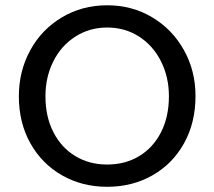

<svg xmlns="http://www.w3.org/2000/svg" viewBox="-20 -698 812 727"><path d="M51.4 -333.5Q51.4 -429 94.7 -507.9Q138 -586.9 214.6 -632.4Q291.1 -678 385.7 -678Q480.2 -678 556.4 -632.4Q632.7 -586.9 676.5 -508.2Q720.3 -429.6 720.3 -334.5Q720.3 -233.5 676.8 -155.3Q633.3 -77.1 557 -33.9Q480.8 9.3 385.7 9.3Q290.9 9.3 214.6 -34.3Q138.4 -77.9 94.9 -155.7Q51.4 -233.6 51.4 -333.5ZM619.6 -333.5Q619.6 -406.5 589.4 -466.2Q559.3 -525.9 506.1 -559.8Q452.9 -593.8 385.7 -593.8Q319.4 -593.8 265.9 -559.8Q212.3 -525.9 182.2 -466.2Q152.1 -406.5 152.1 -333.5Q152.1 -256.1 182.2 -197.5Q212.3 -138.8 265.3 -106.9Q318.2 -75 385.7 -75Q453.5 -75 506.4 -106.5Q559.3 -138.1 589.4 -196.7Q619.6 -255.4 619.6 -333.5Z"/></svg>

Font: SN Pro Thin
Style: Regular
Weight: 200
Designer: Tobias Whetton
Foundry: Supernotes
Version: Version 1.003;Glyphs 3.3 (3324)